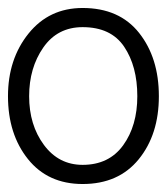

<svg xmlns="http://www.w3.org/2000/svg" viewBox="-30 -847 418 481"><path d="M177 -386Q90 -386 40 -448.5Q-10 -511 -10 -606Q-10 -699 41.5 -763Q93 -827 177 -827Q269 -827 318.5 -764.5Q368 -702 368 -606Q368 -510 317.5 -448Q267 -386 177 -386ZM43 -606Q43 -534 80 -484Q117 -434 177 -434Q243 -434 278.5 -483Q314 -532 314 -606Q314 -681 281 -730Q248 -779 177 -779Q114 -779 78.5 -728Q43 -677 43 -606Z"/></svg>

Font: Hind Guntur Light
Style: Regular
Weight: 300
Designer: Manushi Parikh, Hitesh Malaviya
Foundry: Indian Type Foundry
Version: Version 1.002;PS 1.0;hotconv 1.0.86;makeotf.lib2.5.63406; tt